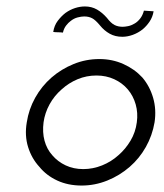

<svg xmlns="http://www.w3.org/2000/svg" viewBox="-20 -567 507 595"><path d="M63 -188Q56 -147 67 -111.5Q78 -76 102 -50Q124 -23 157.5 -7.5Q191 8 233 8Q274 8 312.5 -7.5Q351 -23 382 -50Q412 -76 432 -111.5Q452 -147 459 -188Q465 -228 454.5 -264Q444 -300 421 -327Q397 -353 362.5 -368.5Q328 -384 288 -384Q246 -384 208 -368.5Q170 -353 140 -327Q109 -300 89 -264Q69 -228 63 -188ZM115 -188Q119 -217 133.5 -243.5Q148 -270 171 -290Q193 -310 220.5 -321.5Q248 -333 279 -333Q309 -333 334 -321.5Q359 -310 376 -290Q393 -270 400.5 -243.5Q408 -217 404 -188Q400 -157 384.5 -131Q369 -105 347 -86Q325 -66 296.5 -54.5Q268 -43 238 -43Q208 -43 183.5 -54.5Q159 -66 142 -86Q125 -105 118 -131Q111 -157 115 -188ZM290 -488Q303 -472 320 -462.5Q337 -453 359 -453Q375 -453 391.5 -459Q408 -465 422 -476Q434 -486 443.5 -500Q453 -514 456 -532Q447 -533 441 -533Q435 -533 426 -534Q422 -519 414 -509Q406 -499 397 -494Q387 -488 377 -486Q367 -484 360 -484Q346 -484 335 -489.5Q324 -495 311 -512Q297 -528 280.5 -537.5Q264 -547 243 -547Q228 -547 212.5 -542Q197 -537 183 -527Q170 -517 159 -502.5Q148 -488 145 -468Q152 -467 159.5 -467Q167 -467 175 -466Q178 -479 185 -488Q192 -497 199 -502Q209 -510 220.5 -513Q232 -516 241 -516Q255 -516 265.5 -510.5Q276 -505 290 -488Z"/></svg>

Font: Josefin Slab Medium
Style: Italic
Weight: 500
Italic angle: -12°
Version: Version 2.000